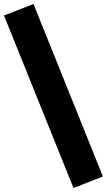

<svg xmlns="http://www.w3.org/2000/svg" viewBox="-32 -825 534 960"><path d="M335.5 115 -12 -747.5 135.5 -805 482.5 57.5Z"/></svg>

Font: Geologica ExtraBold
Style: Regular
Weight: 800
Designer: Sindre Bremnes, Frode Helland
Foundry: Monokrom Skriftforlag AS
Version: Version 1.010;gftools[0.9.28]